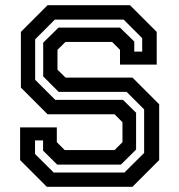

<svg xmlns="http://www.w3.org/2000/svg" viewBox="-20 -720 691 740"><path d="M160.5 0 57.5 -103V-229H199V-172L229.5 -141.5H421.5L452 -172V-249L421.5 -279.5H163.5L60.5 -382.5V-597L163.5 -700H481L584 -597V-471H442.5V-528L412 -558.5H232.5L201.5 -528V-451.5L232.5 -421H490.5L593.5 -318V-103L490.5 0ZM187 -55H459.5L535.5 -130.5V-298.5L468 -366H206L146.5 -425.5V-555.5L205.5 -613.5H442.5L497.5 -560V-521H528V-573L456.5 -644.5H191.5L115.5 -568.5V-412.5L193 -335H454L504.5 -285.5V-143.5L446 -85.5H200.5L146 -139.5V-179H115V-126.5Z"/></svg>

Font: Tourney Thin SemiBold
Style: Regular
Weight: 600
Version: Version 1.015